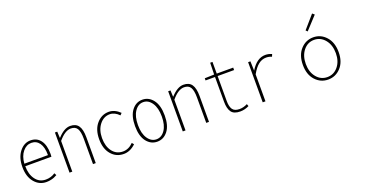

<svg xmlns="http://www.w3.org/2000/svg" viewBox="-33 -1586 4541 2365"><g transform="rotate(-20 2237.5 -403.5)"><path d="M281.2 11.7Q187.5 11.7 125.5 -62.5Q63.5 -136.7 63.5 -261.7Q63.5 -385.7 123.5 -461.9Q183.6 -538.1 267.6 -538.1Q351.6 -538.1 398.4 -475.6Q445.3 -413.1 445.3 -296.9Q445.3 -273.4 443.4 -260.7H100.6Q100.6 -154.3 150.4 -86.9Q200.2 -19.5 284.2 -19.5Q353.5 -19.5 407.2 -56.6L422.9 -27.3Q398.4 -14.6 384.8 -8.3Q371.1 -2 342.3 4.9Q313.5 11.7 281.2 11.7ZM100.6 -293.9H410.2Q410.2 -398.4 372.1 -452.1Q334 -505.9 267.6 -505.9Q203.1 -505.9 155.3 -448.2Q107.4 -390.6 100.6 -293.9Z M585.9 0V-526.4H616.2L620.1 -444.3H624Q709 -538.1 788.1 -538.1Q862.3 -538.1 896 -489.7Q929.7 -441.4 929.7 -338.9V0H893.6V-334Q893.6 -423.8 869.1 -464.8Q844.7 -505.9 785.2 -505.9Q708 -505.9 622.1 -402.3V0Z M1294.9 12.7Q1196.3 12.7 1132.8 -61Q1069.3 -134.8 1069.3 -261.7Q1069.3 -388.7 1134.8 -463.9Q1200.2 -539.1 1294.9 -539.1Q1372.1 -539.1 1440.4 -472.7L1417 -448.2Q1360.4 -506.8 1295.9 -506.8Q1215.8 -506.8 1161.6 -437.5Q1107.4 -368.2 1107.4 -261.7Q1107.4 -153.3 1158.7 -86.4Q1210 -19.5 1295.9 -19.5Q1371.1 -19.5 1431.6 -82L1452.1 -56.6Q1378.9 12.7 1294.9 12.7Z M1540 -261.7Q1540 -394.5 1595.2 -466.3Q1650.4 -538.1 1734.4 -538.1Q1818.4 -538.1 1873.5 -466.3Q1928.7 -394.5 1928.7 -261.7Q1928.7 -129.9 1873.5 -59.1Q1818.4 11.7 1734.4 11.7Q1650.4 11.7 1595.2 -59.1Q1540 -129.9 1540 -261.7ZM1622.6 -84.5Q1667 -19.5 1734.4 -19.5Q1801.8 -19.5 1846.2 -84.5Q1890.6 -149.4 1890.6 -261.7Q1890.6 -374 1846.2 -439.9Q1801.8 -505.9 1734.4 -505.9Q1667 -505.9 1622.6 -439.9Q1578.1 -374 1578.1 -261.7Q1578.1 -149.4 1622.6 -84.5Z M2070.3 0V-526.4H2100.6L2104.5 -444.3H2108.4Q2193.4 -538.1 2272.5 -538.1Q2346.7 -538.1 2380.4 -489.7Q2414.1 -441.4 2414.1 -338.9V0H2377.9V-334Q2377.9 -423.8 2353.5 -464.8Q2329.1 -505.9 2269.5 -505.9Q2192.4 -505.9 2106.4 -402.3V0Z M2822.3 11.7Q2738.3 11.7 2705.6 -34.2Q2672.9 -80.1 2672.9 -169.9V-494.1H2548.8V-522.5L2672.9 -526.4L2676.8 -679.7H2707V-526.4H2922.9V-494.1H2707V-165Q2707 -93.8 2732.4 -56.6Q2757.8 -19.5 2824.2 -19.5Q2875 -19.5 2926.8 -45.9L2937.5 -16.6Q2880.9 11.7 2822.3 11.7Z M3118.2 0V-526.4H3148.4L3152.3 -406.2H3154.3Q3235.4 -538.1 3346.7 -538.1Q3389.6 -538.1 3430.7 -519.5L3418 -488.3Q3383.8 -503.9 3344.7 -503.9Q3291 -503.9 3245.1 -468.8Q3199.2 -433.6 3154.3 -353.5V0Z M3740.2 -261.7Q3740.2 -389.6 3808.1 -464.8Q3876 -540 3974.6 -540Q4073.2 -540 4141.1 -464.8Q4209 -389.6 4209 -261.7Q4209 -135.7 4141.1 -61.5Q4073.2 12.7 3974.6 12.7Q3876 12.7 3808.1 -61.5Q3740.2 -135.7 3740.2 -261.7ZM4171.9 -261.7Q4171.9 -369.1 4115.7 -438Q4059.6 -506.8 3974.6 -506.8Q3889.6 -506.8 3834 -438Q3778.3 -369.1 3778.3 -261.7Q3778.3 -155.3 3834 -87.4Q3889.6 -19.5 3974.6 -19.5Q4059.6 -19.5 4115.7 -87.4Q4171.9 -155.3 4171.9 -261.7ZM3937.5 -630.9 3917 -651.4 4063.5 -820.3 4090.8 -796.9Z"/></g></svg>

Font: Gen Shin Gothic Monospace ExtraLight
Style: Regular
Weight: 200
Designer: [Source Han Sans]
Ryoko NISHIZUKA  (kana & ideographs); Paul D. Hunt (Latin, Greek & Cyrillic); Wenlong ZHANG  (bopomofo
Version: Version 1.002.20150607